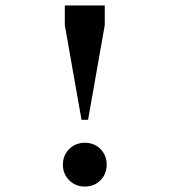

<svg xmlns="http://www.w3.org/2000/svg" viewBox="-20 -670 620 702"><path d="M278 -232 217 -578V-650H363V-578L302 -232ZM290 12Q256 12 233 -11Q210 -34 210 -68Q210 -102 233 -125Q256 -148 290 -148Q325 -148 347.5 -125Q370 -102 370 -68Q370 -34 347.5 -11Q325 12 290 12Z"/></svg>

Font: Sometype Mono
Style: Bold
Weight: 700
Monospace: yes
Designer: Ryoichi Tsunekawa
Foundry: Dharma Type
Version: Version 1.000; ttfautohint (v1.8.3)